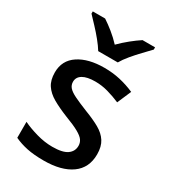

<svg xmlns="http://www.w3.org/2000/svg" viewBox="-189 -862 862 969"><g transform="rotate(30 242.0 -378.0)"><path d="M441 -152Q441 -73 383 -31.5Q325 10 222 10Q165 10 124.5 1.5Q84 -7 50 -23V-116Q85 -99 132.5 -85.5Q180 -72 225 -72Q285 -72 311.5 -91Q338 -110 338 -142Q338 -160 328 -174.5Q318 -189 290.5 -204.5Q263 -220 210 -240Q158 -261 122.5 -281.5Q87 -302 68 -330.5Q49 -359 49 -404Q49 -474 105.5 -511.5Q162 -549 255 -549Q304 -549 347.5 -539Q391 -529 432 -511L397 -430Q362 -445 325 -455.5Q288 -466 250 -466Q202 -466 177 -451Q152 -436 152 -409Q152 -390 164 -376Q176 -362 204.5 -348Q233 -334 283 -314Q333 -295 368.5 -275Q404 -255 422.5 -226Q441 -197 441 -152ZM185 -606Q171 -629 149 -656Q127 -683 103 -708.5Q79 -734 61 -753V-766H133Q159 -749 187.5 -726Q216 -703 241 -676Q268 -703 296.5 -726Q325 -749 351 -766H424V-753Q406 -734 381.5 -708.5Q357 -683 334.5 -656Q312 -629 299 -606Z"/></g></svg>

Font: Noto Sans Vithkuqi Medium
Style: Regular
Weight: 500
Version: Version 1.001